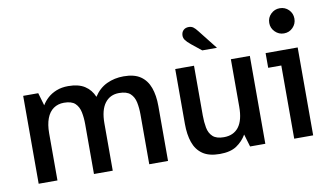

<svg xmlns="http://www.w3.org/2000/svg" viewBox="-75 -892 1831 1067"><g transform="rotate(-10 841.0 -358.0)"><path d="M66 0V-496H151L172 -424Q185 -446 205.5 -464.5Q226 -483 255 -494.5Q284 -506 321 -506Q379 -506 414 -483.5Q449 -461 466 -420Q495 -465 538.5 -485.5Q582 -506 634 -506Q694 -506 729 -482Q764 -458 780 -414Q796 -370 796 -310V0H690V-281Q690 -318 683.5 -349.5Q677 -381 656.5 -400Q636 -419 593 -419Q542 -419 513 -380.5Q484 -342 484 -267V0H378V-281Q378 -318 371.5 -349.5Q365 -381 345 -400Q325 -419 282 -419Q248 -419 223 -401.5Q198 -384 185 -349.5Q172 -315 172 -266V0Z M1087 12Q1026 12 990.5 -12.5Q955 -37 939.5 -81.5Q924 -126 924 -186V-496H1030V-215Q1030 -178 1036 -146Q1042 -114 1062.5 -95Q1083 -76 1125 -76Q1180 -76 1209 -114Q1238 -152 1238 -228V-496H1345V0H1259L1238 -71Q1217 -35 1182 -11.5Q1147 12 1087 12ZM1090 -572 1035 -616Q1013 -634 1004.5 -646Q996 -658 996 -671Q996 -690 1007.5 -701.5Q1019 -713 1038 -713Q1053 -713 1063.5 -705.5Q1074 -698 1087 -681L1173 -572Z M1508 0V-413H1434V-496H1615V0ZM1554 -586Q1525 -586 1504 -607Q1483 -628 1483 -657Q1483 -687 1504 -707.5Q1525 -728 1554 -728Q1584 -728 1604.5 -707.5Q1625 -687 1625 -657Q1625 -628 1604.5 -607Q1584 -586 1554 -586Z"/></g></svg>

Font: Atkinson Hyperlegible Next Medium
Style: Regular
Weight: 500
Designer: Elliott Scott, Megan Eiswerth, Linus Boman, Theodore Petrosky, Letters from Sweden
Foundry: Applied Design Works, Letters from Sweden
Version: Version 2.001